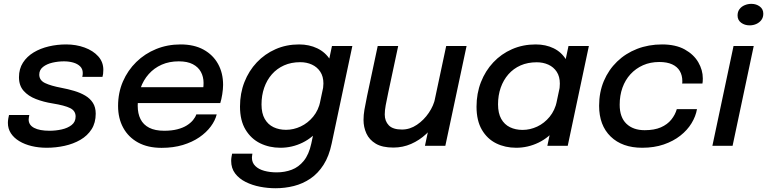

<svg xmlns="http://www.w3.org/2000/svg" viewBox="-20 -776 4083 1022"><path d="M228.5 10.5Q186 10.5 148.5 1.5Q111 -7.5 82.5 -24.8Q54 -42 38 -66.5Q22 -91 22 -122Q22 -132 24 -144.5Q26 -157 28 -164H136Q135 -159.5 133.8 -152Q132.5 -144.5 132.5 -140Q132.5 -110.5 161.8 -95.2Q191 -80 243.5 -80Q276.5 -80 308.2 -87Q340 -94 361.2 -110.5Q382.5 -127 382.5 -156Q382.5 -186 353.5 -200.5Q324.5 -215 259.5 -225.5Q212 -233 171.2 -248.8Q130.5 -264.5 105.8 -292.5Q81 -320.5 81 -365Q81 -409.5 102.2 -442.5Q123.5 -475.5 159.2 -497Q195 -518.5 239.8 -529Q284.5 -539.5 332 -539.5Q385 -539.5 430.2 -523Q475.5 -506.5 502.8 -476.2Q530 -446 530 -404.5Q530 -391.5 528.8 -382.8Q527.5 -374 525.5 -367H418Q419.5 -373 420 -377.5Q420.5 -382 420.5 -387.5Q420.5 -409 406.5 -422.8Q392.5 -436.5 369.8 -443Q347 -449.5 320.5 -449.5Q289.5 -449.5 259.2 -442.5Q229 -435.5 209 -419.8Q189 -404 189 -379Q189 -348.5 220 -333.8Q251 -319 307 -308.5Q342 -302 374.8 -292.2Q407.5 -282.5 433.5 -267.2Q459.5 -252 474.5 -228.5Q489.5 -205 489.5 -171Q489.5 -122.5 467.5 -88Q445.5 -53.5 408 -31.8Q370.5 -10 324 0.2Q277.5 10.5 228.5 10.5Z M664.5 -227.5 682 -312H1073L1057.5 -287Q1060 -297.5 1061.8 -307.8Q1063.5 -318 1063.5 -335Q1063.5 -367 1049.5 -393Q1035.5 -419 1006.5 -434.2Q977.5 -449.5 931.5 -449.5Q881 -449.5 840.8 -431.8Q800.5 -414 771.8 -381.8Q743 -349.5 728 -306.5Q713 -263.5 713 -213Q713 -171.5 728 -141.8Q743 -112 774.2 -96Q805.5 -80 854 -80Q894 -80 924 -87.8Q954 -95.5 974.5 -108.5Q995 -121.5 1007.5 -136.8Q1020 -152 1025 -167H1133.5Q1125.5 -134.5 1102 -102.8Q1078.5 -71 1041 -45.2Q1003.5 -19.5 953 -4.2Q902.5 11 840 11Q767 11 715.2 -17.2Q663.5 -45.5 636 -95.8Q608.5 -146 608.5 -212Q608.5 -282.5 634.2 -342Q660 -401.5 705.5 -446Q751 -490.5 811.2 -515Q871.5 -539.5 941 -539.5Q1013 -539.5 1063.5 -511.8Q1114 -484 1140.8 -435.5Q1167.5 -387 1167.5 -324.5Q1167.5 -302.5 1163 -274Q1158.5 -245.5 1152.5 -227.5Z M1446.5 226Q1405.5 226 1364 218Q1322.5 210 1287.5 192.5Q1252.5 175 1231.5 147.2Q1210.5 119.5 1210.5 80.5Q1210.5 70 1212 61Q1213.5 52 1215.5 42H1323.5Q1322.5 48.5 1321.8 53.5Q1321 58.5 1321 63.5Q1321 90 1338.8 107.5Q1356.5 125 1386.5 133.2Q1416.5 141.5 1453 141.5Q1495.5 141.5 1532.8 127.5Q1570 113.5 1597.2 79.8Q1624.5 46 1637 -12L1747 -531H1855.5L1745.5 -12Q1731.5 55.5 1702.2 101.2Q1673 147 1632.5 174.5Q1592 202 1544.5 214Q1497 226 1446.5 226ZM1472.5 10.5Q1414 10.5 1365.2 -13.2Q1316.5 -37 1287 -85.8Q1257.5 -134.5 1257.5 -209Q1257.5 -279 1281 -339Q1304.5 -399 1347 -444Q1389.5 -489 1446.8 -514.2Q1504 -539.5 1572 -539.5Q1625.5 -539.5 1668.8 -518.8Q1712 -498 1737.2 -458Q1762.5 -418 1762.5 -359Q1762.5 -344.5 1760 -324.2Q1757.5 -304 1754 -289.5L1696 -289Q1698.5 -297 1700 -310Q1701.5 -323 1701.5 -331.5Q1701.5 -369 1684.8 -394.2Q1668 -419.5 1640.2 -432.2Q1612.5 -445 1578 -445Q1530 -445 1492 -428Q1454 -411 1427.2 -380.5Q1400.5 -350 1386.2 -308.8Q1372 -267.5 1372 -220Q1372 -173 1389.2 -143Q1406.5 -113 1436 -99Q1465.5 -85 1502.5 -85Q1542.5 -85 1580.5 -102.8Q1618.5 -120.5 1647 -155Q1675.5 -189.5 1685.5 -238.5L1746 -234Q1729 -153.5 1688 -99Q1647 -44.5 1591 -17Q1535 10.5 1472.5 10.5Z M2074 9.5Q2015 9.5 1980.2 -11.2Q1945.5 -32 1930.2 -65.8Q1915 -99.5 1915 -137.5Q1915 -164 1919.8 -192Q1924.5 -220 1934 -265.5L1990.5 -531H2099.5L2047 -285Q2038 -243 2033 -215.5Q2028 -188 2028 -166.5Q2028 -131.5 2049.5 -109Q2071 -86.5 2119.5 -86.5Q2162 -86.5 2199.2 -111.8Q2236.5 -137 2262.5 -175.5Q2288.5 -214 2296.5 -253.5L2343 -228Q2333.5 -182 2309.2 -139.5Q2285 -97 2249 -63.2Q2213 -29.5 2168.5 -10Q2124 9.5 2074 9.5ZM2242 0 2355 -531H2463.5L2350.5 0Z M2727.5 10.5Q2669 10.5 2621.2 -13Q2573.5 -36.5 2545 -85.2Q2516.5 -134 2516.5 -208Q2516.5 -278.5 2540 -338.8Q2563.5 -399 2605.8 -444Q2648 -489 2705.5 -514.2Q2763 -539.5 2831.5 -539.5Q2885 -539.5 2927 -519Q2969 -498.5 2993.5 -458Q3018 -417.5 3018 -359Q3018 -344.5 3015.8 -324Q3013.5 -303.5 3009.5 -289L2955 -288.5Q2957.5 -296.5 2958.8 -309.5Q2960 -322.5 2960 -331Q2960 -368.5 2943.5 -393.8Q2927 -419 2899 -431.8Q2871 -444.5 2837 -444.5Q2789 -444.5 2751 -427.8Q2713 -411 2686.2 -380.5Q2659.5 -350 2645.2 -309.2Q2631 -268.5 2631 -220.5Q2631 -173.5 2648 -143.2Q2665 -113 2694.5 -98.8Q2724 -84.5 2761.5 -84.5Q2801.5 -84.5 2839.5 -102.2Q2877.5 -120 2905.8 -154.5Q2934 -189 2944.5 -238L3004 -233.5Q2987 -153 2945 -98.5Q2903 -44 2846.5 -16.8Q2790 10.5 2727.5 10.5ZM3002 0H2893.5L3006 -531H3114.5Z M3398.5 10.5Q3292 10.5 3230.5 -49.2Q3169 -109 3169 -213Q3169 -285 3194.2 -344.8Q3219.5 -404.5 3264.8 -448.2Q3310 -492 3371.2 -515.8Q3432.5 -539.5 3504 -539.5Q3576.5 -539.5 3624.8 -512.8Q3673 -486 3697 -444.5Q3721 -403 3721 -359Q3721 -349.5 3720.5 -342.5Q3720 -335.5 3719 -331.5H3611Q3611.5 -334 3611.8 -337Q3612 -340 3612 -344Q3612 -375 3598.5 -398Q3585 -421 3557.8 -433.5Q3530.5 -446 3489.5 -446Q3441.5 -446 3402.8 -428.8Q3364 -411.5 3336 -381Q3308 -350.5 3293.2 -309Q3278.5 -267.5 3278.5 -218.5Q3278.5 -152 3314.2 -117.5Q3350 -83 3411.5 -83Q3463 -83 3497.8 -98.2Q3532.5 -113.5 3553.2 -139.2Q3574 -165 3582.5 -195H3690Q3683.5 -157 3661 -120Q3638.5 -83 3601.2 -53.8Q3564 -24.5 3513 -7Q3462 10.5 3398.5 10.5Z M3772 0 3884.5 -531H3992L3879.5 0ZM3970 -641Q3944 -641 3925 -655Q3906 -669 3906 -693.5Q3906 -713.5 3916.2 -727.2Q3926.5 -741 3943.5 -748.2Q3960.5 -755.5 3979.5 -755.5Q4005.5 -755.5 4024.2 -741.5Q4043 -727.5 4043 -703Q4043 -683.5 4032.8 -669.8Q4022.5 -656 4006 -648.5Q3989.5 -641 3970 -641Z"/></svg>

Font: Epilogue Medium
Style: Italic
Weight: 500
Italic angle: -12°
Designer: Tyler Finck
Foundry: Etcetera Type Co
Version: Version 2.112